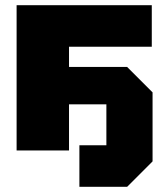

<svg xmlns="http://www.w3.org/2000/svg" viewBox="-20 -580 643 740"><path d="M44 0V-560H565V-400H246V-322H470L568 -224V42L470 140H286V-20H390V-178H246V0Z"/></svg>

Font: Tektur ExtraBold
Style: Regular
Weight: 800
Designer: Adam Jagosz
Foundry: Adam Jagosz
Version: Version 1.005;gftools[0.9.30]